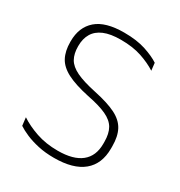

<svg xmlns="http://www.w3.org/2000/svg" viewBox="-158 -759 827 880"><g transform="rotate(30 256.0 -319.0)"><path d="M253 10Q206.5 10 168.5 1.5Q130.5 -7 101.5 -19.5Q72.5 -32 54 -44.5L49 -87Q86.5 -62 137.5 -44.5Q188.5 -27 251.5 -27Q333.5 -27 375.2 -60.5Q417 -94 417 -158.5V-169.5Q417 -212.5 401.5 -239.8Q386 -267 348.8 -284.2Q311.5 -301.5 247 -314Q172.5 -330 130 -352Q87.5 -374 70 -407Q52.5 -440 52.5 -488V-491.5Q52.5 -566 99.8 -607.2Q147 -648.5 246 -648.5Q313 -648.5 360.5 -632.8Q408 -617 435.5 -598.5L440 -559Q406 -581 359.2 -596.8Q312.5 -612.5 249 -612.5Q194.5 -612.5 160.2 -598Q126 -583.5 109.8 -556.2Q93.5 -529 93.5 -490.5V-488Q93.5 -449.5 108.2 -423.2Q123 -397 160.2 -379Q197.5 -361 266 -346.5Q339 -331 380.8 -310Q422.5 -289 440.5 -255.5Q458.5 -222 458.5 -170V-158Q458.5 -76 406.5 -33Q354.5 10 253 10Z"/></g></svg>

Font: Anek Gujarati Medium ExtraLight
Style: Regular
Weight: 250
Version: Version 1.003